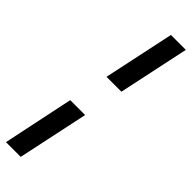

<svg xmlns="http://www.w3.org/2000/svg" viewBox="-352 -742 902 902"><g transform="rotate(45 98.5 -291.0)"><path d="M70 -390 145 -743H244L169 -390ZM-47 161 27 -192H126L51 161Z"/></g></svg>

Font: Saira Ultra Condensed
Style: Bold Italic
Weight: 700
Width: 1
Italic angle: -12°
Designer: Hector Gatti with collaboration of the Omnibus-Type team
Foundry: Omnibus-Type
Version: Version 1.001; ttfautohint (v1.8)